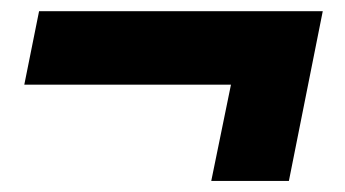

<svg xmlns="http://www.w3.org/2000/svg" viewBox="-20 -393 617 343"><path d="M392.6 -241.7H23.4L49.8 -373H556.6L496.1 -69.8H357.4Z"/></svg>

Font: Reddit Sans Chocolate ExBold
Style: Italic
Weight: 800
Italic angle: -11.25°
Designer: Stephen Hutchings
Version: Version 1.013